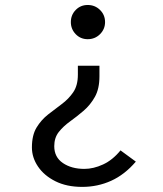

<svg xmlns="http://www.w3.org/2000/svg" viewBox="-20 -518 640 752"><path d="M323.5 -498.5Q352 -498.5 371.8 -479Q391.5 -459.5 391.5 -431.5Q391.5 -404 371.8 -384.2Q352 -364.5 323.5 -364.5Q295.5 -364.5 276.5 -384.2Q257.5 -404 257.5 -431.5Q257.5 -459.5 276.5 -479Q295.5 -498.5 323.5 -498.5ZM369.5 -260.5V-219Q369.5 -170.5 351.8 -138.8Q334 -107 307.5 -84.2Q281 -61.5 254.5 -42.5Q228 -23.5 210.2 -1Q192.5 21.5 192.5 54.5Q192.5 97.5 226.2 120.5Q260 143.5 310.5 143.5Q346 143.5 383.5 126.2Q421 109 452 71L512 115Q468.5 166 415.5 190Q362.5 214 302 214Q241 214 196.8 191.8Q152.5 169.5 128.8 134.2Q105 99 105 59.5Q105 11.5 123.2 -18.5Q141.5 -48.5 168.2 -69.5Q195 -90.5 222 -110.5Q249 -130.5 267 -157Q285 -183.5 285 -225.5V-260.5Z"/></svg>

Font: Fira Code Light
Style: Regular
Weight: 400
Monospace: yes
Version: Version 5.002